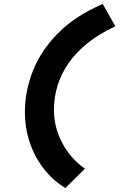

<svg xmlns="http://www.w3.org/2000/svg" viewBox="-20 -731 640 972"><path d="M311 221Q247 182 201 122.5Q155 63 130.5 -10.5Q106 -84 106 -164Q106 -269 146.5 -372Q187 -475 274 -563Q361 -651 500 -711L564 -598Q482 -560 423 -512.5Q364 -465 326.5 -410.5Q289 -356 271 -296.5Q253 -237 253 -175Q253 -87 295 -7.5Q337 72 410 123Z"/></svg>

Font: Red Hat Mono
Style: Italic
Weight: 300
Italic angle: -12°
Monospace: yes
Designer: Pentagram, MCKL
Foundry: Pentagram, MCKL
Version: Version 1.023